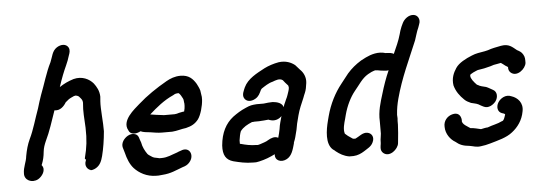

<svg xmlns="http://www.w3.org/2000/svg" viewBox="-48 -860 2882 1016"><g transform="rotate(-5 1392.5 -351.5)"><path d="M395 -45C406 -43 418 -46 430 -53C452 -66 461 -87 468 -114C478 -153 485 -198 489 -244C490 -289 481 -363 484 -403L486 -428C485 -460 472 -481 458 -500C437 -525 399 -545 353 -533C324 -524 301 -513 277 -497C284 -519 291 -538 299 -559C312 -594 329 -623 339 -659C344 -672 349 -687 342 -701C330 -723 302 -722 280 -708C253 -690 252 -662 239 -632C213 -581 196 -519 174 -463C165 -439 160 -419 152 -394C132 -340 118 -285 94 -236C82 -210 74 -182 68 -149C65 -117 48 -92 48 -58C46 -22 86 -3 120 -21C140 -32 168 -67 145 -94C146 -97 147 -99 148 -101C155 -119 160 -140 162 -163C164 -184 171 -202 178 -218C202 -267 219 -323 238 -377C268 -371 290 -395 301 -414C306 -418 312 -423 318 -428C326 -434 339 -439 347 -443C348 -443 351 -444 356 -445C367 -443 372 -441 378 -433C385 -425 392 -418 392 -404C387 -355 392 -324 394 -271C396 -208 390 -164 377 -114C376 -109 374 -105 382 -103L380 -97C369 -71 384 -49 404 -45Z M587 -184C580 -172 578 -160 581 -149L589 -122C597 -89 609 -58 629 -36C654 -9 694 15 745 15H757C762 15 769 14 778 13C823 10 851 -5 887 -18L899 -22C912 -27 922 -35 930 -47C953 -81 930 -125 886 -106L874 -102C867 -99 863 -97 859 -96C836 -89 813 -76 781 -76H769C767 -76 765 -77 761 -78C748 -80 737 -82 728 -89L716 -97C714 -98 711 -101 708 -104C696 -121 684 -143 680 -168C671 -187 673 -207 652 -214C624 -223 598 -202 587 -184ZM741 -311C779 -345 821 -380 871 -402C876 -405 882 -409 888 -409C890 -410 892 -410 894 -410H901C910 -402 915 -391 921 -380C925 -374 924 -360 926 -353V-341C925 -328 925 -326 921 -311C917 -310 915 -310 913 -310C906 -309 899 -307 893 -306C887 -304 877 -301 870 -301H819C814 -301 810 -301 806 -302C785 -305 760 -307 741 -311ZM682 -227C696 -220 715 -219 733 -217C753 -214 772 -210 795 -210H849C876 -212 897 -220 923 -223C953 -230 973 -241 990 -263C1006 -285 1019 -331 1021 -365V-380C1020 -391 1017 -402 1016 -414C1012 -428 1006 -439 1000 -451C983 -479 962 -501 918 -501C888 -501 863 -491 842 -479C786 -447 734 -412 688 -371C660 -346 588 -291 618 -238C627 -212 659 -214 682 -227Z M1344 -316H1306C1281 -314 1272 -313 1248 -302C1220 -290 1200 -277 1178 -261C1137 -229 1112 -182 1106 -114C1103 -63 1119 -37 1157 -26C1189 -18 1221 -10 1262 -10C1272 -9 1283 -10 1294 -13C1326 -20 1353 -31 1379 -44C1375 -9 1411 4 1441 -13C1468 -28 1476 -60 1485 -92C1485 -94 1485 -97 1487 -101C1490 -108 1493 -116 1495 -124L1505 -163C1507 -172 1509 -186 1511 -195L1522 -238C1530 -269 1544 -300 1556 -328C1560 -337 1562 -346 1566 -353C1572 -366 1576 -387 1578 -405C1582 -436 1568 -462 1552 -477C1545 -485 1534 -497 1528 -504C1508 -520 1480 -532 1442 -527C1414 -522 1387 -513 1365 -502C1322 -479 1273 -455 1252 -410C1246 -395 1234 -374 1242 -356C1252 -334 1278 -331 1302 -345C1321 -356 1327 -371 1336 -390C1338 -392 1340 -395 1341 -396C1358 -407 1379 -422 1401 -427C1417 -433 1440 -443 1456 -430C1462 -422 1471 -411 1478 -404C1483 -400 1483 -396 1484 -388C1483 -374 1476 -360 1473 -349C1471 -341 1467 -335 1464 -328L1458 -314C1454 -306 1450 -297 1448 -288C1442 -310 1417 -318 1392 -320C1380 -320 1356 -318 1344 -316ZM1205 -114C1204 -114 1202 -114 1200 -115V-120V-133C1202 -149 1206 -169 1211 -181C1227 -202 1248 -213 1274 -224C1278 -224 1283 -224 1287 -225H1303C1310 -225 1317 -225 1324 -226C1331 -226 1340 -227 1350 -228C1353 -228 1357 -229 1360 -229H1362C1363 -229 1365 -228 1367 -227C1393 -217 1417 -226 1432 -242C1426 -219 1419 -199 1416 -174C1413 -156 1409 -145 1405 -129C1387 -139 1367 -131 1350 -121C1341 -114 1319 -108 1308 -104C1304 -103 1295 -99 1288 -101C1256 -101 1230 -107 1205 -114Z M1943 -55C1943 -51 1942 -46 1941 -40L1940 -30C1939 -18 1943 -8 1951 -1C1983 27 2031 -14 2034 -45L2035 -55C2038 -86 2041 -112 2042 -143V-163L2043 -177C2043 -183 2042 -189 2042 -195C2044 -227 2049 -252 2056 -279C2085 -388 2131 -482 2171 -579C2181 -607 2183 -621 2194 -645L2200 -662C2211 -688 2197 -711 2176 -714C2148 -718 2123 -695 2114 -675L2106 -658C2100 -644 2096 -631 2093 -619C2084 -586 2067 -549 2053 -518C2048 -521 2042 -523 2036 -524L2024 -525C2018 -526 2013 -526 2010 -526C1972 -538 1933 -526 1904 -512L1877 -498C1848 -480 1825 -461 1803 -436C1791 -422 1775 -399 1763 -385C1727 -340 1698 -284 1681 -220L1675 -197C1662 -147 1650 -74 1688 -42C1693 -39 1697 -36 1702 -31C1721 -16 1742 -3 1771 2H1793C1816 1 1835 -8 1851 -18C1870 -31 1890 -39 1900 -61C1913 -87 1901 -109 1879 -114C1853 -120 1831 -97 1812 -89H1803C1798 -89 1793 -93 1789 -96C1779 -102 1767 -111 1759 -119C1758 -119 1758 -119 1758 -120C1750 -144 1760 -176 1766 -197L1772 -220C1784 -265 1805 -309 1831 -341C1856 -370 1874 -403 1908 -423L1927 -433C1932 -435 1937 -437 1943 -439C1945 -439 1946 -439 1948 -440C1952 -439 1956 -439 1959 -439C1972 -437 1978 -435 1993 -434L2005 -433C2009 -433 2013 -433 2018 -434C2001 -396 1986 -353 1974 -312C1961 -270 1945 -221 1948 -169C1949 -160 1947 -150 1948 -139V-121C1950 -97 1942 -78 1943 -55Z M2514 -87C2503 -87 2489 -83 2478 -81C2463 -84 2441 -91 2423 -91C2413 -99 2375 -116 2381 -137C2379 -164 2363 -181 2332 -172C2307 -165 2285 -142 2287 -110C2287 -72 2312 -40 2337 -26C2357 -9 2376 -1 2410 2C2430 5 2445 13 2470 9C2486 7 2503 4 2519 -1C2563 -14 2608 -24 2640 -50C2671 -74 2697 -109 2705 -155C2715 -201 2685 -230 2654 -240C2624 -254 2594 -234 2582 -214C2568 -191 2573 -164 2595 -156C2600 -154 2608 -153 2612 -148C2609 -139 2603 -113 2591 -113C2568 -101 2539 -97 2514 -87ZM2743 -410C2743 -429 2744 -440 2735 -455C2727 -469 2717 -474 2704 -481C2681 -499 2664 -519 2621 -511C2596 -506 2572 -502 2551 -494L2534 -490C2506 -485 2486 -483 2463 -473C2431 -460 2393 -441 2376 -415C2360 -391 2347 -362 2353 -324C2362 -291 2381 -266 2403 -245C2414 -234 2423 -231 2437 -224C2446 -221 2467 -218 2475 -213C2476 -213 2477 -213 2477 -212C2485 -207 2493 -203 2501 -199C2527 -185 2555 -205 2567 -221C2582 -242 2581 -271 2560 -282C2548 -288 2537 -296 2524 -301C2512 -304 2491 -308 2482 -315C2481 -315 2479 -316 2477 -317C2471 -323 2460 -335 2455 -343C2451 -350 2444 -360 2446 -369C2441 -376 2483 -392 2488 -394C2511 -397 2535 -402 2556 -408L2575 -414C2580 -415 2586 -416 2592 -417L2613 -421C2620 -417 2629 -409 2636 -404C2637 -403 2649 -397 2649 -395C2648 -383 2652 -373 2660 -366C2692 -338 2740 -379 2743 -410Z"/></g></svg>

Font: Dictator
Style: Ita
Weight: 500
Version: Version MIL.1277